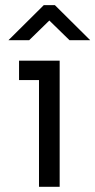

<svg xmlns="http://www.w3.org/2000/svg" viewBox="-20 -723 369 743"><path d="M130.9 0V-488.3H210.9V0ZM53.7 -413.1V-488.3H210.9V-413.1ZM12.7 -567.4 149.4 -703.1H192.4L329.1 -567.4H249L170.9 -643.6L92.8 -567.4Z"/></svg>

Font: Sen
Style: Regular
Weight: 400
Designer: Kosal Sen, Philatype
Foundry: Philatype
Version: Version 2.000;gftools[0.9.31]